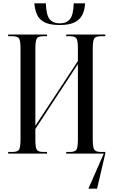

<svg xmlns="http://www.w3.org/2000/svg" viewBox="-20 -921 687 1151"><path d="M338 -771Q280 -771 248 -787Q216 -803 202.5 -832.5Q189 -862 186 -901H255Q257 -831 277.5 -806Q298 -781 338 -781Q379 -781 399.5 -806.5Q420 -832 422 -901H490Q488 -862 474 -833Q460 -804 428 -787.5Q396 -771 338 -771ZM29 0V-10H54Q85 -10 94 -24Q103 -38 103 -87V-629Q103 -677 94 -690.5Q85 -704 54 -704H29V-714H262V-704H240Q209 -704 200.5 -690.5Q192 -677 192 -627V-167L447 -555V-629Q447 -677 438.5 -690.5Q430 -704 399 -704H377V-714H611V-704H585Q554 -704 545 -690.5Q536 -677 536 -627V-85Q536 -37 545.5 -23.5Q555 -10 585 -10H611V0L562 210H510L602 0H377V-10H399Q430 -10 438.5 -24Q447 -38 447 -87V-537L192 -148V-84Q192 -37 200.5 -23.5Q209 -10 240 -10H262V0Z"/></svg>

Font: Noto Serif Display ExtraCondensed
Style: Regular
Weight: 400
Width: 2
Designer: Monotype Design Team
Foundry: Monotype Imaging Inc.
Version: Version 2.009